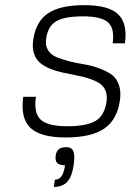

<svg xmlns="http://www.w3.org/2000/svg" viewBox="-20 -530 522 754"><path d="M161.1 -377.9Q157.2 -351.1 168.7 -332.8Q180.2 -314.5 201.7 -305.7Q223.1 -296.9 251.2 -289.6Q279.3 -282.2 309.1 -277.6Q338.9 -272.9 366.5 -262.9Q394 -252.9 414.8 -239.5Q435.5 -226.1 445.8 -199.7Q456.1 -173.3 451.2 -137.2Q440.4 -60.1 389.6 -25.1Q338.9 9.8 237.8 9.8Q138.7 9.8 99.1 -28.1Q59.6 -65.9 71.3 -149.9H121.1Q111.8 -85.4 140.1 -59.8Q168.5 -34.2 244.6 -34.2Q320.8 -34.2 356 -55.7Q391.1 -77.1 398.4 -131.8Q401.9 -157.2 393.6 -175.8Q385.3 -194.3 367.9 -204.6Q350.6 -214.8 327.6 -222.2Q304.7 -229.5 278.6 -234.4Q252.4 -239.3 226.6 -244.9Q200.7 -250.5 177.7 -259.8Q154.8 -269 138.2 -282.5Q121.6 -295.9 113.8 -318.8Q106 -341.8 110.4 -373Q120.6 -445.3 168.2 -477.5Q215.8 -509.8 311.5 -509.8Q406.2 -509.8 443.8 -474.1Q481.4 -438.5 470.7 -359.9H422.4Q430.7 -418.9 404.1 -442.4Q377.4 -465.8 305.7 -465.8Q233.9 -465.8 200.9 -446.5Q168 -427.2 161.1 -377.9ZM269.5 116.2Q263.2 162.6 244.6 183.3Q226.1 204.1 191.4 204.1L195.3 175.8Q211.9 175.8 221.4 162.4Q231 148.9 235.4 119.1Q213.4 119.1 204.6 110.1Q195.8 101.1 198.7 81.1Q201.2 63.5 211.2 55.7Q221.2 47.9 241.2 47.9Q261.2 47.9 268.1 64Q274.9 80.1 269.5 116.2Z"/></svg>

Font: Fivo Sans Light
Style: Regular
Weight: 300
Designer: Alexander Slobzheninov
Foundry: Alexander Slobzheninov
Version: 1.0